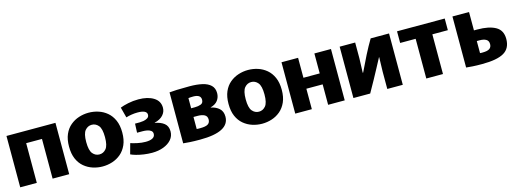

<svg xmlns="http://www.w3.org/2000/svg" viewBox="-9 -1199 5053 1878"><g transform="rotate(-15 2517.5 -260.0)"><path d="M37 0V-520H533V0H365V-402H205V0Z M870 12Q820 12 772 -3.5Q724 -19 685 -51.5Q646 -84 623.5 -135.5Q601 -187 601 -260Q601 -333 623.5 -384.5Q646 -436 685 -468.5Q724 -501 772 -516.5Q820 -532 870 -532Q921 -532 969 -516.5Q1017 -501 1055.5 -468.5Q1094 -436 1117 -384.5Q1140 -333 1140 -260Q1140 -187 1117 -135.5Q1094 -84 1055.5 -51.5Q1017 -19 969 -3.5Q921 12 870 12ZM870 -110Q910 -110 937.5 -142.5Q965 -175 965 -260Q965 -345 937.5 -377.5Q910 -410 870 -410Q830 -410 802.5 -377.5Q775 -345 775 -260Q775 -175 802.5 -142.5Q830 -110 870 -110Z M1372 8Q1330 8 1288.5 2Q1247 -4 1213 -13.5Q1179 -23 1159 -33L1188 -139Q1215 -130 1256.5 -121Q1298 -112 1339 -112Q1384 -112 1409 -126Q1434 -140 1434 -168Q1434 -189 1418 -200.5Q1402 -212 1379.5 -216Q1357 -220 1336 -220H1279L1283 -311H1331Q1345 -311 1368 -314.5Q1391 -318 1409.5 -329.5Q1428 -341 1428 -363Q1428 -410 1334 -410Q1304 -410 1272.5 -405Q1241 -400 1217 -392L1189 -498Q1221 -511 1271 -521.5Q1321 -532 1375 -532Q1469 -532 1528 -495.5Q1587 -459 1587 -391Q1587 -349 1557.5 -316.5Q1528 -284 1471 -270V-268Q1529 -258 1564 -230Q1599 -202 1599 -149Q1599 -101 1569 -66Q1539 -31 1487.5 -11.5Q1436 8 1372 8Z M1858 5Q1794 5 1755 2.5Q1716 0 1688 -3V-519Q1718 -522 1763.5 -524Q1809 -526 1892 -526Q1965 -526 2020 -513.5Q2075 -501 2105.5 -471.5Q2136 -442 2136 -392Q2136 -350 2112 -318Q2088 -286 2038 -273L2040 -271Q2090 -261 2122.5 -231.5Q2155 -202 2155 -149Q2155 5 1858 5ZM1890 -314Q1924 -314 1950.5 -324Q1977 -334 1977 -368Q1977 -420 1901 -420Q1885 -420 1872 -419Q1859 -418 1852 -417V-314ZM1888 -103Q1944 -103 1966.5 -118Q1989 -133 1989 -164Q1989 -198 1963 -212Q1937 -226 1892 -226H1852V-104Q1860 -103 1869 -103Q1878 -103 1888 -103Z M2485 12Q2435 12 2387 -3.5Q2339 -19 2300 -51.5Q2261 -84 2238.5 -135.5Q2216 -187 2216 -260Q2216 -333 2238.5 -384.5Q2261 -436 2300 -468.5Q2339 -501 2387 -516.5Q2435 -532 2485 -532Q2536 -532 2584 -516.5Q2632 -501 2670.5 -468.5Q2709 -436 2732 -384.5Q2755 -333 2755 -260Q2755 -187 2732 -135.5Q2709 -84 2670.5 -51.5Q2632 -19 2584 -3.5Q2536 12 2485 12ZM2485 -110Q2525 -110 2552.5 -142.5Q2580 -175 2580 -260Q2580 -345 2552.5 -377.5Q2525 -410 2485 -410Q2445 -410 2417.5 -377.5Q2390 -345 2390 -260Q2390 -175 2417.5 -142.5Q2445 -110 2485 -110Z M2822 -520H2990V-318H3155V-520H3323V0H3155V-207H2990V0H2822Z M3411 0V-520H3568V-361L3563 -215H3567Q3606 -298 3645.5 -375.5Q3685 -453 3725 -520H3911V0H3754V-175L3758 -321H3756Q3743 -298 3701 -218Q3659 -138 3581 0Z M4149 0V-402H3992V-520H4475V-402H4318V0Z M4714 5Q4655 5 4618 2.5Q4581 0 4553 -3V-520H4721V-334H4756Q4872 -334 4938.5 -297Q5005 -260 5005 -172Q5005 -77 4935.5 -36Q4866 5 4714 5ZM4747 -103Q4796 -103 4817.5 -118Q4839 -133 4839 -164Q4839 -198 4814.5 -212Q4790 -226 4751 -226H4721V-104Q4727 -103 4733.5 -103Q4740 -103 4747 -103Z"/></g></svg>

Font: Murecho
Style: Bold
Weight: 700
Designer: Neil Summerour
Foundry: Positype
Version: Version 1.010; ttfautohint (v1.8.3)